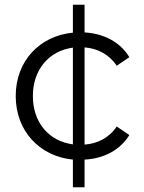

<svg xmlns="http://www.w3.org/2000/svg" viewBox="-20 -666 603 806"><path d="M335 -467C389 -463 438 -438 470 -390L523 -426C484 -490 416 -525 335 -530V-646H286V-529C145 -515 46 -409 46 -263C46 -117 145 -10 286 4V120H335V4C416 0 484 -36 523 -99L470 -135C438 -87 389 -63 335 -59ZM118 -263C118 -375 187 -453 286 -466V-60C187 -73 118 -150 118 -263Z"/></svg>

Font: Talent
Style: Regular
Weight: 400
Designer: Mike Powis
Version: Version 1.001;hotconv 1.0.109;makeotfexe 2.5.65596